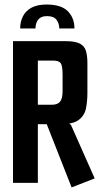

<svg xmlns="http://www.w3.org/2000/svg" viewBox="-20 -800 440 840"><path d="M183.7 -780.2Q247.9 -780.2 276.8 -750.8Q305.7 -721.3 305.7 -675.4H239.5Q238.8 -699.1 226.6 -714.3Q214.4 -729.5 185 -729.5Q158.9 -729.5 147 -714Q135.2 -698.4 135.2 -675.4H68.2Q68.2 -704.3 79.9 -727.9Q91.5 -751.6 116.9 -765.9Q142.4 -780.2 183.7 -780.2ZM36.9 -620H265.4Q308.4 -620 328.9 -609.5Q349.4 -599 355.9 -577.5Q362.4 -556 362.4 -524V-394.5Q362.4 -358.5 356.4 -327Q350.4 -295.5 325.4 -276Q300.4 -256.5 243.4 -256.5H145.6V0H36.9ZM293.3 19.9 181.9 -263.2 255.1 -265.8 285.9 -257.9 290.9 -252.5 394.3 -19.5ZM206.7 -341.7Q231.9 -341.7 242.8 -355.3Q253.8 -368.8 253.8 -401.7V-473.4Q253.8 -512.7 245.5 -523.8Q237.3 -534.9 212.1 -534.9H145.6V-341.7Z"/></svg>

Font: Smooch Sans Thin
Style: Regular
Weight: 100
Designer: Robert E. Leuschke
Foundry: Robert E. Leuschke
Version: Version 1.010